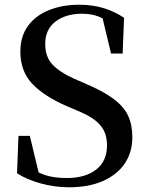

<svg xmlns="http://www.w3.org/2000/svg" viewBox="-20 -773 624 811"><path d="M272 18Q210 18 151 1.5Q92 -15 52 -41L58 -199H106L149 -20L94 -45L85 -80Q134 -45 172 -33Q210 -21 262 -21Q340 -21 386 -56.5Q432 -92 432 -159Q432 -194 419.5 -220Q407 -246 379 -267Q351 -288 301 -308L257 -327Q164 -368 115 -420.5Q66 -473 66 -555Q66 -620 98.5 -664Q131 -708 187.5 -730.5Q244 -753 314 -753Q372 -753 418.5 -738.5Q465 -724 504 -698L498 -547H449L408 -718L466 -693L472 -656Q431 -689 399.5 -702Q368 -715 326 -715Q258 -715 214.5 -682Q171 -649 171 -587Q171 -532 202.5 -499.5Q234 -467 290 -442L338 -421Q414 -389 458 -356.5Q502 -324 520.5 -285.5Q539 -247 539 -193Q539 -130 507 -82.5Q475 -35 415 -8.5Q355 18 272 18Z"/></svg>

Font: Noto Serif KR SemiBold
Style: Regular
Weight: 600
Designer: Ryoko NISHIZUKA 西塚涼子 (kana & ideographs); Frank Grießhammer (Latin, Greek & Cyrillic); Wenlong ZHANG 张文龙 (bopomofo); San
Foundry: Adobe
Version: Version 2.003-H1;hotconv 1.1.1;makeotfexe 2.6.0